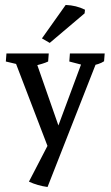

<svg xmlns="http://www.w3.org/2000/svg" viewBox="-20 -579 446 771"><path d="M170.9 171.9Q130.9 166.5 96.2 150.4L179.7 -10.7L195.3 -23.4L309.6 -331.1L312.5 -317.9L258.3 -332L260.7 -364.3H400.4L397.9 -333Q387.7 -326.2 374 -321.8Q360.4 -317.4 346.2 -314L368.2 -330.6ZM177.7 25.4 41 -331.5 63 -317.9 3.4 -332 5.9 -364.3H175.8L173.3 -332Q163.1 -327.1 148.9 -322.8Q134.8 -318.4 120.6 -314.9L126.5 -327.1L230 -30.8V0.5ZM179.7 -406.7 148.4 -424.8 243.7 -559.1Q286.1 -557.6 321.3 -540L319.8 -525.4Z"/></svg>

Font: Markazi Text
Style: Regular
Weight: 400
Designer: Borna Izadpanah (Arabic designer), Fiona Ross (Arabic design director) and Florian Runge (Latin designer)
Foundry: Borna Izadpanah and Florian Runge
Version: Version 1.000